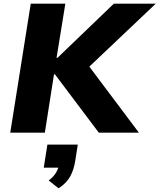

<svg xmlns="http://www.w3.org/2000/svg" viewBox="-20 -725 871 1049"><path d="M36 0 148 -705H337L289 -409H294L602 -705H831L429 -324L432 -409L739 0H520L280 -319H275L225 0ZM300 304 246 261Q273 241 286.5 217.5Q300 194 304 171L335 191H219L239 65H405L391 154Q384 201 364 238Q344 275 300 304Z"/></svg>

Font: Nunito Sans 9pt Black
Style: Italic
Weight: 900
Italic angle: -9°
Version: Version 3.101;gftools[0.9.27]